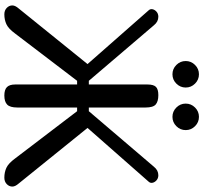

<svg xmlns="http://www.w3.org/2000/svg" viewBox="-46 -890 936 884"><g transform="rotate(90 422.0 -448.0)"><path d="M418 -709Q447 -709 461 -697Q475 -685 475 -650V-389H492L748 -689Q764 -709 787 -709Q802 -709 812 -699Q822 -689 822 -677Q822 -670 817 -665L569 -383L825 -66Q839 -50 839 -37Q839 -22 827.5 -11Q816 0 798 0Q773 0 752.5 -9.5Q732 -19 710 -49L492 -335H475V-60Q475 -26 461.5 -13Q448 0 420 0Q393 0 381 -12Q369 -24 369 -50V-335H352L134 -49Q112 -19 91.5 -9.5Q71 0 46 0Q28 0 16.5 -11Q5 -22 5 -37Q5 -50 19 -66L275 -383L27 -665Q22 -670 22 -677Q22 -689 32 -699Q42 -709 57 -709Q80 -709 96 -689L352 -389H369V-659Q369 -687 380 -698Q391 -709 418 -709ZM322 -896Q347 -896 365 -878Q383 -860 383 -835Q383 -810 365 -792Q347 -774 322 -774Q297 -774 279 -792Q261 -810 261 -835Q261 -860 279 -878Q297 -896 322 -896ZM518 -896Q543 -896 561 -878Q579 -860 579 -835Q579 -810 561 -792Q543 -774 518 -774Q493 -774 475 -792Q457 -810 457 -835Q457 -860 475 -878Q493 -896 518 -896Z"/></g></svg>

Font: Marmelad for Arash.Academy
Style: Regular
Weight: 400
Designer: Manvel Shmavonyan
Foundry: Cyreal
Version: Version 1.110;Glyphs 3.2 (3202)